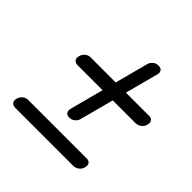

<svg xmlns="http://www.w3.org/2000/svg" viewBox="-155 -777 852 852"><g transform="rotate(45 271.5 -351.0)"><path d="M254.5 -199Q240 -199 234 -208.2Q228 -217.5 231.5 -230L273.5 -389.5H117.5Q103 -389.5 95.8 -398Q88.5 -406.5 93 -422.5Q97 -437.5 108.2 -446.2Q119.5 -455 132 -455H290.5L332 -612Q335.5 -624.5 346.5 -633.5Q357.5 -642.5 372 -642.5Q387.5 -642.5 393.5 -633.5Q399.5 -624.5 396 -612L354.5 -455H502Q514 -455 520.2 -446.2Q526.5 -437.5 522.5 -422.5Q518.5 -406.5 506 -398Q493.5 -389.5 480.5 -389.5H337.5L295 -229Q291.5 -217 280.8 -208Q270 -199 254.5 -199ZM30.5 -93Q34.5 -108 46 -116.8Q57.5 -125.5 70 -125.5H439.5Q452 -125.5 458.2 -116.8Q464.5 -108 460.5 -93Q456.5 -77 444 -68.5Q431.5 -60 418.5 -60H55Q41 -60 33.8 -68.5Q26.5 -77 30.5 -93Z"/></g></svg>

Font: Fraunces 72pt S100
Style: Italic
Weight: 400
Italic angle: -16°
Version: Version 1.000; ttfautohint (v1.8.3)